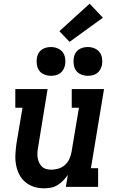

<svg xmlns="http://www.w3.org/2000/svg" viewBox="-20 -1013 640 1041"><path d="M219 8Q190 8 163.5 -0.5Q137 -9 116.5 -26.5Q96 -44 84 -68Q72 -92 67 -119.5Q62 -147 63.5 -175.5Q65 -204 69 -233L102 -429H63V-530H238L187 -217Q184 -202 183 -187.5Q182 -173 184 -159Q186 -145 191.5 -132.5Q197 -120 206.5 -110.5Q216 -101 229.5 -97Q243 -93 258 -93Q278 -93 297.5 -99Q317 -105 332.5 -119Q348 -133 356.5 -152Q365 -171 368 -190L408 -429H369V-530H544L473 -101H512V0H337L348 -65Q337 -49 323 -34.5Q309 -20 292 -9.5Q275 1 256 4.5Q237 8 219 8ZM456 -602Q438 -602 420.5 -609Q403 -616 393 -629.5Q383 -643 380 -661.5Q377 -680 380 -699Q382 -712 388.5 -724Q395 -736 406.5 -744Q418 -752 431 -755Q444 -758 456 -758Q475 -758 492 -751Q509 -744 519.5 -730.5Q530 -717 533 -698.5Q536 -680 533 -661Q530 -648 523.5 -636Q517 -624 506 -616Q495 -608 482 -605Q469 -602 456 -602ZM256 -602Q238 -602 220.5 -609Q203 -616 193 -629.5Q183 -643 180 -661.5Q177 -680 180 -699Q182 -712 188.5 -724Q195 -736 206.5 -744Q218 -752 231 -755Q244 -758 256 -758Q275 -758 292 -751Q309 -744 319.5 -730.5Q330 -717 333 -698.5Q336 -680 333 -661Q330 -648 323.5 -636Q317 -624 306 -616Q295 -608 282 -605Q269 -602 256 -602ZM357 -786 302 -844 466 -993 538 -917Z"/></svg>

Font: Iosevka Curly Slab ExObl
Style: Bold
Weight: 700
Width: 7
Italic angle: -9°
Monospace: yes
Designer: Belleve Invis
Foundry: Belleve Invis
Version: Version 11.0.0; ttfautohint (v1.8.3)